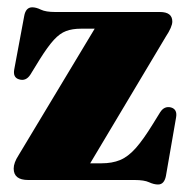

<svg xmlns="http://www.w3.org/2000/svg" viewBox="-20 -480 498 512"><path d="M422 -382 220.5 -44.5H250.5Q279 -44.5 300.2 -53.2Q321.5 -62 341.8 -84.8Q362 -107.5 387.5 -149L407 -180.5Q418 -198 436 -193.5Q453.5 -188.5 449.5 -166.5L422.5 -11Q418 12 401.5 12Q390.5 12 377.5 6Q364.5 0 339 0H55Q16.5 0 16.5 -30.5Q16.5 -46 29.5 -66L232.5 -403.5H196Q173 -403.5 156.2 -397.2Q139.5 -391 123.5 -373.5Q107.5 -356 86.5 -322.5L61 -281Q49 -262.5 30.5 -268.5Q14 -273.5 18 -295L44.5 -437Q48.5 -460.5 66 -460.5Q76.5 -460.5 89.2 -454.2Q102 -448 127.5 -448H406.5Q439.5 -448 439.5 -422.5Q439.5 -408.5 422 -382Z"/></svg>

Font: Fraunces 144pt S050 Black
Style: Regular
Weight: 900
Version: Version 1.000; ttfautohint (v1.8.3)